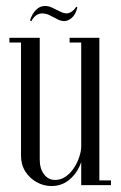

<svg xmlns="http://www.w3.org/2000/svg" viewBox="-20 -622 405 645"><path d="M260.9 -451.2V-124.9Q260.9 -92 246.9 -62.6Q233 -33.2 209 -15.1Q185 3 152.6 3Q127 3 103.6 -9.8Q80.1 -22.5 65.4 -45.5Q50.6 -68.5 50.6 -98.6V-495H113.5V-85.5Q113.5 -55.6 127.8 -36.6Q142 -17.5 165.2 -17.5Q184.8 -17.5 201.1 -29.1Q217.5 -40.8 229 -58.6Q240.5 -76.5 246.6 -95.8Q252.8 -115 252.8 -130.6V-451.2ZM313.8 -495V0H252.8V-495ZM252.8 -495V-479H213.8V-495ZM352.8 -16V0H313.8V-16ZM50.6 -495V-479H11.6V-495ZM239.9 -597Q233.5 -571.8 220.6 -561.5Q207.8 -551.2 195.9 -551.2Q184.2 -551.2 171.9 -557.8Q159.5 -564.4 147.2 -570.6Q134.9 -576.9 121.8 -576.9Q110.8 -576.9 101.5 -570.5Q92.2 -564.1 85.4 -550.9L80.8 -553.1Q86.9 -574.2 100.1 -587.9Q113.4 -601.5 129.2 -601.9Q141.5 -602.6 154.9 -596.4Q168.2 -590.1 181.2 -583.6Q194.2 -577 204.2 -577Q211.6 -577 220.1 -582.5Q228.6 -588 236.2 -599.2Z"/></svg>

Font: Emberly Black
Style: Regular
Weight: 900
Designer: Rajesh Rajput
Foundry: Rajesh Rajput
Version: Version 1.000